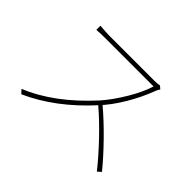

<svg xmlns="http://www.w3.org/2000/svg" viewBox="-125 -959 1250 1250"><g transform="rotate(45 500.0 -334.0)"><path d="M752 -635Q716 -539 664 -452Q612 -365 555 -304Q365 -95 148 2L124 -24Q338 -111 538 -331Q594 -395 646.5 -483Q699 -571 721 -643H681H600H500H400H320H281Q228 -643 197 -640V-678Q259 -673 281 -673H319H394H489H584H661H700Q731 -673 746 -677L766 -660Q759 -651 752 -635ZM877 -12 852 10Q789 -69 708 -154Q627 -239 548 -306L568 -326Q650 -257 733 -172Q816 -87 877 -12Z"/></g></svg>

Font: Merged Yaku Han JP Thin
Style: Regular
Weight: 250
Designer: Ryoko NISHIZUKA 西塚涼子 (kana, bopomofo & ideographs); Paul D. Hunt (Latin, Greek & Cyrillic); Sandoll Communications 산돌커뮤니
Foundry: Adobe
Version: Version 2.004